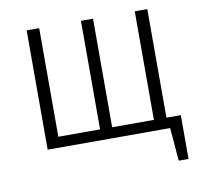

<svg xmlns="http://www.w3.org/2000/svg" viewBox="-76 -603 868 829"><g transform="rotate(-10 358.5 -189.0)"><path d="M685 -47V145H642L630 0H93V-523H148V-47H331V-523H384V-47H567V-523H622V-47Z"/></g></svg>

Font: Fira Sans Condensed Light
Style: Regular
Weight: 300
Width: 3
Designer: bBox Type GmbH & Carrois Corporate GbR & Edenspiekermann AG
Foundry: bBox Type GmbH & Carrois Corporate GbR & Edenspiekermann AG
Version: Version 4.301